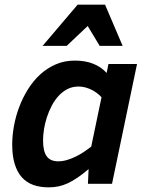

<svg xmlns="http://www.w3.org/2000/svg" viewBox="-20 -786 622 821"><path d="M32.2 -168Q32.2 -206.5 39.8 -248Q47.4 -289.6 62.5 -329.3Q77.6 -369.1 100.1 -405Q122.6 -440.9 152.3 -468Q182.1 -495.1 219 -511Q255.9 -526.9 299.8 -526.9Q345.2 -526.9 379.2 -513.2Q413.1 -499.5 436 -474.1L443.8 -512.2H565.9L459 0H356L358.9 -63Q333.5 -41.5 311.8 -26.6Q290 -11.7 270 -2.4Q250 6.8 230 11Q210 15.1 188 15.1Q151.4 15.1 122.6 4.9Q93.8 -5.4 73.7 -27.6Q53.7 -49.8 43 -84.5Q32.2 -119.1 32.2 -168ZM414.1 -370.1Q406.2 -378.9 395.5 -387.2Q384.8 -395.5 372.1 -401.9Q359.4 -408.2 345.2 -412.1Q331.1 -416 315.9 -416Q290 -416 268.8 -405.3Q247.6 -394.5 230.7 -376.2Q213.9 -357.9 201.4 -334.2Q189 -310.5 180.7 -285.2Q172.4 -259.8 168.2 -233.9Q164.1 -208 164.1 -186Q164.1 -139.2 179.7 -117.7Q195.3 -96.2 229 -96.2Q248 -96.2 267.3 -102.1Q286.6 -107.9 304.9 -116.9Q323.2 -126 339.8 -137.2Q356.4 -148.4 370.1 -159.2ZM406.2 -589.8 355 -674.8 265.1 -589.8H162.1L312 -766.1H429.2L504.4 -589.8Z"/></svg>

Font: Clear Sans
Style: Bold Italic
Weight: 700
Italic angle: -12°
Foundry: Intel Corporation
Version: Version 1.00